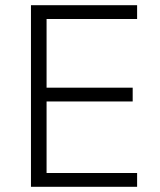

<svg xmlns="http://www.w3.org/2000/svg" viewBox="-20 -718 614 738"><path d="M507 0V-53H159V-328H490V-381H159V-645H507V-698H99V0Z"/></svg>

Font: IBM Plex Devanagari Light
Style: Regular
Weight: 300
Designer: Mike Abbink, Paul van der Laan, Pieter van Rosmalen, Erin McLaughlin
Foundry: Bold Monday
Version: Version 1.0